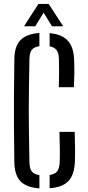

<svg xmlns="http://www.w3.org/2000/svg" viewBox="-20 -978 458 1004"><path d="M186 7Q119 2.5 87.5 -29.8Q56 -62 55 -130.5Q53.5 -229 53 -314.5Q52.5 -400 53 -485.2Q53.5 -570.5 55 -669Q55.5 -736 87.5 -768.5Q119.5 -801 186 -805.5V-736.5Q158.5 -732.5 146.8 -718Q135 -703.5 134 -671.5Q132.5 -593 131.5 -527.2Q130.5 -461.5 130.5 -399.8Q130.5 -338 131.5 -272.2Q132.5 -206.5 134 -127.5Q135 -96 146.8 -81Q158.5 -66 186 -62.5ZM287.5 -522Q289 -562 289 -596.8Q289 -631.5 288 -671.5Q287 -701.5 275.8 -716.2Q264.5 -731 239.5 -736V-804.5Q303 -799 333.8 -766.2Q364.5 -733.5 367.5 -669Q369 -629.5 368.8 -595.2Q368.5 -561 366.5 -522ZM239.5 6.5V-63Q267 -67 278.8 -82Q290.5 -97 292 -127.5Q293.5 -161.5 293 -196.5Q292.5 -231.5 291 -288.5H370.5Q372 -240.5 372.5 -203.5Q373 -166.5 371.5 -130.5Q368.5 -63 337.5 -30.8Q306.5 1.5 239.5 6.5ZM105.5 -840.5 181 -957.5H234.5L310.5 -840.5H252L208 -912L164.5 -840.5Z"/></svg>

Font: Big Shoulders Stencil Text
Style: Regular
Weight: 400
Designer: Patric King
Foundry: XO Type Co
Version: Version 1.000